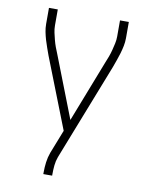

<svg xmlns="http://www.w3.org/2000/svg" viewBox="-83 -591 666 857"><g transform="rotate(10 250.0 -162.5)"><path d="M173 205V198Q173 174 176 151Q179 128 187 106L229 -1L104 -320Q98 -337 92 -353.5Q86 -370 81 -387Q76 -404 72.5 -421.5Q69 -439 69 -457V-530H109V-457Q109 -441 112.5 -425Q116 -409 120 -393.5Q124 -378 129.5 -363Q135 -348 141 -334L250 -54L359 -334Q365 -348 370.5 -363Q376 -378 380 -393.5Q384 -409 387.5 -425Q391 -441 391 -457V-530H431V-457Q431 -439 427.5 -421.5Q424 -404 419 -387Q414 -370 408 -353.5Q402 -337 396 -320L224 119Q217 138 215 158Q213 178 213 198V205Z"/></g></svg>

Font: iosevka_custom_sans_ss08 XLt
Style: Regular
Weight: 200
Designer: Belleve Invis
Foundry: Belleve Invis
Version: Version 10.3.0; ttfautohint (v1.8.3)